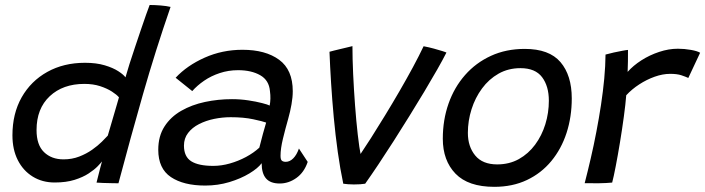

<svg xmlns="http://www.w3.org/2000/svg" viewBox="-20 -730 2813 766"><path d="M365.1 -1.5Q367.4 -10.3 371.6 -27.3Q375.8 -44.2 380.2 -61.2Q384.7 -78.2 386.9 -85.9Q382.4 -80 369.4 -66.4Q356.3 -52.9 333.7 -38Q311.1 -23.1 277.5 -12.5Q243.8 -1.9 198.2 -1.9Q148.6 -1.9 110.5 -25.5Q72.4 -49 51 -91.2Q29.6 -133.5 29.6 -190.1Q29.6 -276.6 66.4 -341.7Q103.3 -406.7 168.7 -443.1Q234.1 -479.5 319 -479.5Q364.3 -479.5 397.7 -469.5Q431.1 -459.5 452.1 -445.8Q473.1 -432.2 480.6 -421.4Q486.6 -443.2 496.7 -475Q506.9 -506.7 518.8 -542.2Q530.8 -577.8 542.2 -611.6Q553.6 -645.3 562.9 -671.6Q572.2 -697.9 577 -710.1Q597 -710.1 620.7 -708.2Q644.4 -706.3 660.5 -702.4Q600 -527.6 550.2 -353.3Q500.4 -179.1 452.6 1.2Q443.2 1.2 425.8 0.8Q408.4 0.5 391.1 -0.1Q373.9 -0.8 365.1 -1.5ZM233.4 -94.2Q267.3 -94.2 296.1 -105.4Q324.8 -116.5 347.7 -132.7Q370.6 -148.9 386.4 -164.6Q402.2 -180.2 410 -188.9Q413.4 -200.7 419.7 -221.9Q425.9 -243.1 432.8 -266.7Q439.7 -290.3 445.7 -310.8Q451.7 -331.3 454.6 -341.7Q445.9 -352.2 426.5 -364.7Q407.1 -377.2 379.3 -386.3Q351.5 -395.3 316.6 -395.3Q230.9 -395.3 178.4 -346.1Q125.8 -296.8 125.8 -211.1Q125.8 -151.9 155.6 -123.1Q185.4 -94.2 233.4 -94.2Z M798.6 10.3Q712.4 10.3 661.9 -23.5Q611.4 -57.4 611.4 -132.5Q611.4 -186.8 636.2 -225.3Q660.9 -263.8 703 -287.9Q745.1 -312 797.6 -323.2Q850.1 -334.4 905.6 -334.4Q938.8 -334.4 970.6 -329.6Q1002.4 -324.8 1025.7 -318.7Q1049 -312.7 1055.9 -308.9Q1058.4 -321.9 1058.8 -336.4Q1059.1 -351 1057 -366.5Q1053.4 -409.7 1018.3 -429.8Q983.1 -450 929.8 -450Q891.4 -450 856.8 -438.5Q822.2 -427.1 794.4 -408Q766.6 -388.9 747 -366.6L680.7 -419.8Q726.1 -468.6 796.5 -500Q866.8 -531.4 947.4 -531.4Q1039.3 -531.4 1093.7 -491.5Q1148 -451.6 1148 -366.1Q1148 -342.1 1143 -313.8Q1138.1 -285.5 1129.8 -256.1Q1118.4 -216.2 1108.8 -176.6Q1099.2 -137 1099.2 -108.2Q1099.2 -93.4 1104.6 -88.9Q1110.1 -84.4 1120.1 -84.4Q1136.3 -84.4 1150 -98.3Q1163.8 -112.1 1172.6 -137.4L1207.6 -84.1Q1193.4 -42 1162.4 -20Q1131.5 2.1 1095.9 2.1Q1058.9 2.1 1041.4 -18Q1023.9 -38.1 1023.9 -78.9Q1009.2 -58.8 975 -38.1Q940.8 -17.4 895 -3.5Q849.2 10.3 798.6 10.3ZM830.9 -68.2Q863.3 -68.2 897.1 -77.8Q930.9 -87.4 961.6 -103.8Q992.2 -120.3 1014.6 -140.9Q1022.4 -171.8 1028.9 -195.8Q1035.3 -219.9 1041.8 -241Q1028.8 -245.9 990.3 -254.2Q951.9 -262.4 900.5 -262.4Q867.5 -262.4 834.6 -255.7Q801.6 -248.9 774.2 -235Q746.8 -221.1 730.4 -199.6Q713.9 -178.2 713.9 -149.1Q713.9 -104.9 743.1 -86.5Q772.2 -68.2 830.9 -68.2Z M1670 -545.5Q1691.7 -541.4 1711.3 -536Q1730.9 -530.6 1744.6 -526.3Q1758.2 -522 1761.1 -520.3Q1747 -492.4 1724.2 -452.3Q1701.4 -412.2 1673 -364.8Q1644.6 -317.4 1613.2 -266.9Q1581.9 -216.5 1550.5 -167.2Q1519 -117.9 1489.8 -74.2Q1460.6 -30.5 1436.9 2.9Q1419.3 5.9 1391.8 5.9Q1379.7 5.9 1368.5 5Q1357.3 4 1349.5 2.9Q1337.1 -55.8 1327.6 -123.5Q1318.1 -191.3 1311.6 -261.6Q1305.1 -331.8 1300.9 -399Q1296.7 -466.2 1294.5 -523.5Q1300.9 -525.4 1312.4 -528.2Q1323.9 -531 1337.5 -534.3Q1351.1 -537.6 1364 -540.6Q1376.9 -543.7 1386.1 -546Q1386.1 -497.1 1388.9 -434.9Q1391.8 -372.8 1396.5 -309.7Q1401.2 -246.6 1407.3 -193.1Q1413.4 -139.7 1419.8 -107.9L1412.4 -106.5Q1433.3 -137.4 1460 -179.2Q1486.6 -221.1 1515.8 -268.9Q1545.1 -316.8 1573.7 -366.1Q1602.2 -415.3 1627.2 -461.5Q1652.1 -507.8 1670 -545.5Z M1952 15.4Q1848.1 15.4 1797.3 -37.1Q1746.6 -89.6 1746.6 -176.6Q1746.6 -251.6 1769.5 -316.7Q1792.4 -381.8 1835.5 -430.7Q1878.5 -479.6 1938.7 -507.2Q1998.9 -534.9 2073.4 -534.9Q2171.1 -534.9 2216.1 -482.2Q2261.1 -429.4 2261.1 -337.4Q2261.1 -263.6 2240.3 -199.7Q2219.5 -135.8 2179.5 -87.4Q2139.5 -38.9 2082.2 -11.8Q2024.9 15.4 1952 15.4ZM1963.7 -74.1Q2011.9 -74.1 2050 -95.3Q2088.1 -116.6 2114.9 -152.8Q2141.6 -188.9 2155.7 -234.4Q2169.7 -279.8 2169.7 -328.2Q2169.7 -386.2 2142.7 -422.1Q2115.6 -458.1 2056.5 -458.1Q2008 -458.1 1969.2 -436.2Q1930.4 -414.2 1903.1 -377.1Q1875.7 -340 1861.2 -294Q1846.6 -247.9 1846.6 -200Q1846.6 -145.2 1875.9 -109.7Q1905.1 -74.1 1963.7 -74.1Z M2484 -443.2Q2506 -468.2 2538.8 -489.3Q2571.6 -510.3 2609.7 -522.9Q2647.7 -535.6 2684.4 -535.6Q2710.3 -535.6 2736.2 -531Q2762.1 -526.5 2773.2 -519.5L2726.1 -419Q2715.6 -423.9 2698.4 -429.7Q2681.2 -435.4 2653.8 -435.4Q2624.2 -435.4 2592 -424Q2559.9 -412.6 2530.3 -393.3Q2500.7 -374.1 2478.4 -349.9Q2475.7 -314.8 2468.9 -264.7Q2462.1 -214.6 2453.5 -162.3Q2444.9 -110.1 2436.5 -66.8Q2428.2 -23.6 2422.3 -1.6Q2400.4 0.6 2369.3 1.1Q2338.3 1.5 2312.6 0.9Q2324.8 -46.2 2336.8 -98.1Q2348.9 -149.9 2359.2 -204Q2369.6 -258 2377.8 -311.8Q2385.9 -365.6 2390.7 -416.3Q2395.4 -467.1 2395.8 -512.3Q2410.3 -516.4 2429 -520.6Q2447.8 -524.7 2463.8 -527.6Q2479.8 -530.6 2485.4 -530.8Q2485.4 -512.5 2485.2 -485.4Q2485 -458.3 2484 -443.2Z"/></svg>

Font: Grandstander Thin
Style: Italic
Weight: 100
Italic angle: -15°
Designer: Tyler Finck
Foundry: Etcetera Type Co
Version: Version 1.200